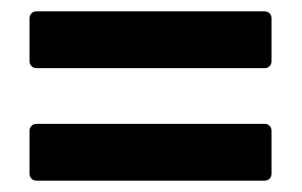

<svg xmlns="http://www.w3.org/2000/svg" viewBox="-20 -473 531 338"><path d="M32 -365V-441Q32 -446 35.5 -449.5Q39 -453 44 -453H446Q451 -453 454.5 -449.5Q458 -446 458 -441V-365Q458 -360 454.5 -356.5Q451 -353 446 -353H44Q39 -353 35.5 -356.5Q32 -360 32 -365ZM32 -167V-243Q32 -248 35.5 -251.5Q39 -255 44 -255H446Q451 -255 454.5 -251.5Q458 -248 458 -243V-167Q458 -162 454.5 -158.5Q451 -155 446 -155H44Q39 -155 35.5 -158.5Q32 -162 32 -167Z"/></svg>

Font: Amber EN SemiBold
Style: Regular
Weight: 600
Designer: Jeremy Tribby
Foundry: Tribby Type
Version: Version 1.408 November 24, 2021